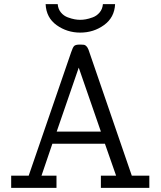

<svg xmlns="http://www.w3.org/2000/svg" viewBox="-20 -911 779 931"><path d="M34.2 0V-59.1H119.1L325.2 -658.2Q333 -682.1 340.1 -688.5Q347.2 -694.8 366.2 -694.8H372.1Q381.8 -694.8 387.5 -693.8Q393.1 -692.9 398.9 -687Q404.8 -681.2 409.2 -669.9L619.1 -59.1H704.1V0H469.2V-59.1H543L488.8 -213.9H233.9L181.2 -59.1H253.9V0ZM201.2 -891.1H259.8Q261.7 -867.2 275.4 -850.6Q289.1 -834 308.6 -826.9Q328.1 -819.8 342 -817.4Q356 -814.9 368.9 -814.9Q381.8 -814.9 396 -817.4Q410.2 -819.8 429.7 -826.9Q449.2 -834 463.1 -850.6Q477.1 -867.2 479 -891.1H538.1Q535.2 -826.2 484.6 -789.6Q434.1 -752.9 369.1 -752.9Q305.2 -752.9 254.6 -789.1Q204.1 -825.2 201.2 -891.1ZM254.9 -272.9H469.2L361.8 -583Z"/></svg>

Font: CMU Concrete
Style: Roman
Weight: 500
Version: Version 0.7.0